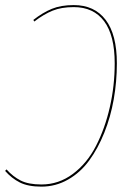

<svg xmlns="http://www.w3.org/2000/svg" viewBox="-28 -710 517 740"><path d="M131.8 9.3Q80.1 9.3 48.3 -6.8Q16.6 -22.9 -8.3 -51.3L-2.9 -57.1Q22 -29.3 51.8 -14.2Q81.5 1 131.8 1Q198.2 1 252.9 -39.8Q307.6 -80.6 342 -147.7Q376.5 -214.8 395.3 -297.1Q414.1 -379.4 414.1 -465.8Q414.1 -573.7 373.3 -628.2Q332.5 -682.6 256.3 -682.6Q208.5 -682.6 174.8 -668.9Q141.1 -655.3 104 -627L100.6 -633.3Q136.7 -661.6 171.9 -676Q207 -690.4 256.3 -690.4Q335.9 -690.4 379.2 -633.5Q422.4 -576.7 422.4 -465.8Q422.4 -395.5 410.4 -327.4Q398.4 -259.3 374 -198.5Q349.6 -137.7 315.7 -91.3Q281.7 -44.9 234.1 -17.8Q186.5 9.3 131.8 9.3Z"/></svg>

Font: Fira Sans Compressed Eight
Style: Italic
Weight: 100
Width: 3
Italic angle: -8°
Designer: Carrois Corporate & Edenspiekermann AG
Foundry: Carrois Corporate GbR & Edenspiekermann AG
Version: Version 4.203;PS 004.203;hotconv 1.0.88;makeotf.lib2.5.64775